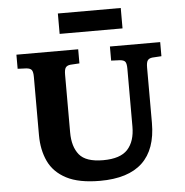

<svg xmlns="http://www.w3.org/2000/svg" viewBox="-60 -959 991 1031"><g transform="rotate(-5 435.5 -443.5)"><path d="M438 14Q324 14 257 -21Q190 -56 161 -117.5Q132 -179 132 -259V-573Q132 -599 125 -609.5Q118 -620 96 -622L49 -624V-700H382V-624L333 -621Q315 -619 307.5 -608.5Q300 -598 300 -570V-259Q300 -182 335.5 -138.5Q371 -95 464 -95Q557 -95 596.5 -138.5Q636 -182 636 -261V-573Q636 -599 629.5 -609.5Q623 -620 600 -622L553 -624V-700H824V-624L775 -621Q757 -619 749.5 -608.5Q742 -598 742 -570V-272Q742 14 438 14ZM290 -791V-901H629V-791Z"/></g></svg>

Font: Literata 7pt
Style: Bold
Weight: 700
Designer: Latin by Veronika Burian and Jose Scaglione. Greek by Irene Vlachou. Cyrillic by Vera Evstafieva.
Foundry: TypeTogether
Version: Version 3.002